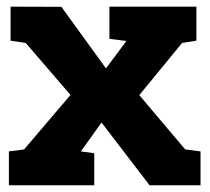

<svg xmlns="http://www.w3.org/2000/svg" viewBox="-20 -548 621 568"><path d="M6.3 0V-100.1L51.3 -106L188.5 -267.1L56.2 -420.9L11.2 -427.7V-528.3L161.6 -527.8L293.5 -345.7L354 -426.8L303.7 -433.1V-528.3H561V-427.7L518.6 -420.9L392.1 -266.6L527.8 -106L573.2 -100.1V0H422.4L280.3 -185.5L219.2 -100.1L258.8 -94.7V0Z"/></svg>

Font: Roboto Slab LO Black
Style: Regular
Weight: 900
Designer: Google
Version: Version 2.000